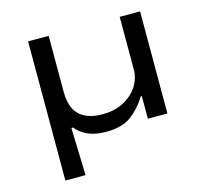

<svg xmlns="http://www.w3.org/2000/svg" viewBox="-99 -608 966 901"><g transform="rotate(-15 384.0 -158.0)"><path d="M111 180V-496H211V-222Q211 -173 227.5 -140.5Q244 -108 277.5 -91.5Q311 -75 361 -75Q420 -75 464 -98.5Q508 -122 532 -159.5Q556 -197 556 -240V-496H655V0H560V-110H555Q524 -59 479.5 -25Q435 9 356 9Q302 9 266 -8Q230 -25 210 -51H202L209 180Z"/></g></svg>

Font: Nunito Sans 7pt Expanded
Style: Regular
Weight: 400
Width: 7
Designer: Vernon Adams
Foundry: Vernon Adams
Version: Version 3.101;gftools[0.9.27]